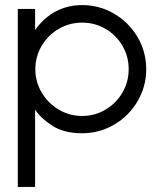

<svg xmlns="http://www.w3.org/2000/svg" viewBox="-20 -522 635 755"><path d="M50 213V-487H118V-404Q153 -453 200 -477.5Q247 -502 303 -502Q371 -502 429 -468Q487 -434 521 -376Q555 -318 555 -250Q555 -182 521 -124Q487 -66 429 -32Q371 2 303 2Q232 2 186 -27.5Q140 -57 118 -91V213ZM119 -250Q119 -200 144 -158Q169 -116 211 -91Q253 -66 303 -66Q353 -66 395 -91Q437 -116 461.5 -158Q486 -200 486 -250Q486 -300 461.5 -342Q437 -384 395 -408.5Q353 -433 303 -433Q253 -433 211 -408.5Q169 -384 144 -342Q119 -300 119 -250Z"/></svg>

Font: Sulphur Point
Style: Regular
Weight: 400
Designer: Noponies / Dale Sattler
Foundry: Noponies
Version: Version 1.000; ttfautohint (v1.8)